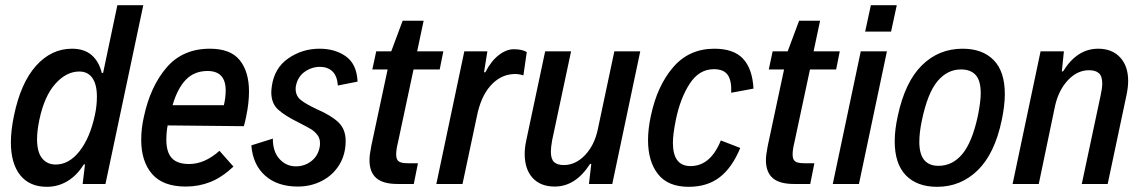

<svg xmlns="http://www.w3.org/2000/svg" viewBox="-20 -710 4404 741"><path d="M533 -690 387 0H299L308 -76L303 -75Q277 -33 240.5 -11Q204 11 161 11Q94 11 58 -34Q22 -79 22 -161Q22 -207 34 -264Q60 -390 119 -456Q178 -522 258 -522Q305 -522 333.5 -497.5Q362 -473 373 -428L378 -429L433 -690ZM346 -265Q354 -301 354 -337Q354 -384 336.5 -409Q319 -434 286 -434Q236 -434 193.5 -386.5Q151 -339 132 -248Q123 -205 123 -173Q123 -123 142.5 -99Q162 -75 195 -75Q246 -75 286.5 -126Q327 -177 346 -265Z M941 -357Q941 -312 930 -260Q925 -235 921 -223L627 -226Q622 -200 622 -170Q622 -123 643 -100Q664 -77 710 -77Q770 -77 827 -128L881 -67Q836 -25 791.5 -7.5Q747 10 697 10Q609 10 567 -38.5Q525 -87 525 -170Q525 -214 535 -258Q560 -376 622.5 -449Q685 -522 790 -522Q870 -522 905.5 -477.5Q941 -433 941 -357ZM646 -304H844Q851 -333 851 -361Q851 -436 781 -436Q730 -436 697.5 -402.5Q665 -369 646 -304Z M950 -149 1033 -175Q1033 -124 1059 -96Q1085 -68 1122 -68Q1156 -68 1182 -88.5Q1208 -109 1214 -144Q1215 -149 1215 -158Q1215 -177 1204 -190.5Q1193 -204 1179.5 -212Q1166 -220 1131 -238Q1080 -263 1053.5 -287Q1027 -311 1027 -354Q1027 -361 1029 -377Q1039 -448 1093 -485Q1147 -522 1213 -522Q1274 -522 1315.5 -492Q1357 -462 1360 -395L1284 -380Q1281 -418 1262.5 -435Q1244 -452 1215 -452Q1183 -452 1156 -433Q1129 -414 1122 -378Q1121 -374 1121 -367Q1121 -340 1141 -324Q1161 -308 1206 -287Q1259 -264 1286.5 -237.5Q1314 -211 1314 -166Q1314 -114 1289.5 -74Q1265 -34 1222.5 -12Q1180 10 1129 10Q1051 10 1003.5 -32Q956 -74 950 -149Z M1406 -92Q1406 -112 1413 -147L1476 -442H1417L1432 -512H1490L1534 -630H1615L1590 -512H1691L1677 -442H1576L1516 -161Q1509 -133 1509 -114Q1509 -94 1519 -87Q1529 -80 1554 -80H1593L1577 0H1514Q1458 0 1432 -23Q1406 -46 1406 -92Z M1772 -512H1861L1848 -431H1853Q1875 -474 1904.5 -497Q1934 -520 1963 -520Q1995 -520 2013 -509L2000 -419Q1978 -426 1960 -424Q1910 -421 1872.5 -378.5Q1835 -336 1820 -259L1765 0H1664Z M2343 0H2253L2262 -78L2257 -77Q2201 10 2121 10Q2066 10 2035.5 -23.5Q2005 -57 2005 -116Q2005 -140 2011 -168L2084 -512H2184L2111 -169Q2106 -141 2106 -125Q2106 -96 2118.5 -84.5Q2131 -73 2156 -73Q2201 -73 2237.5 -111Q2274 -149 2287 -210L2351 -512H2451Z M2481 -169Q2481 -213 2492 -263Q2516 -378 2577.5 -450Q2639 -522 2737 -522Q2812 -522 2848 -483Q2884 -444 2888 -368L2802 -352Q2804 -399 2788.5 -421Q2773 -443 2735 -443Q2678 -443 2641.5 -386.5Q2605 -330 2588 -246Q2577 -191 2577 -159Q2577 -69 2645 -69Q2722 -69 2762 -168L2837 -139Q2805 -62 2757 -25.5Q2709 11 2638 11Q2558 11 2519.5 -38Q2481 -87 2481 -169Z M2936 -92Q2936 -112 2943 -147L3006 -442H2947L2962 -512H3020L3064 -630H3145L3120 -512H3221L3207 -442H3106L3046 -161Q3039 -133 3039 -114Q3039 -94 3049 -87Q3059 -80 3084 -80H3123L3107 0H3044Q2988 0 2962 -23Q2936 -46 2936 -92Z M3341 -690H3441L3419 -588H3319ZM3302 -512H3403L3295 0H3194Z M3433 -165Q3433 -209 3445 -263Q3473 -394 3538 -458Q3603 -522 3695 -522Q3772 -522 3815 -478Q3858 -434 3858 -347Q3858 -303 3846 -246Q3819 -117 3753.5 -53Q3688 11 3597 11Q3519 11 3476 -33.5Q3433 -78 3433 -165ZM3754 -263Q3765 -318 3765 -350Q3765 -399 3745.5 -420.5Q3726 -442 3689 -442Q3636 -442 3598 -396.5Q3560 -351 3538 -246Q3528 -199 3528 -162Q3528 -70 3602 -70Q3656 -70 3694 -115.5Q3732 -161 3754 -263Z M3996 -512H4086L4078 -434L4083 -435Q4137 -522 4218 -522Q4272 -522 4303 -488.5Q4334 -455 4334 -398Q4334 -374 4328 -345L4255 0H4155L4228 -343Q4234 -370 4234 -388Q4234 -416 4221 -427.5Q4208 -439 4183 -439Q4138 -439 4102 -401Q4066 -363 4052 -302L3989 0H3888Z"/></svg>

Font: Decalotype Medium Italic
Style: Regular
Weight: 500
Italic angle: -12°
Designer: Alfredo Marco Pradil
Foundry: Alfredo Marco Pradil
Version: Version 1.0